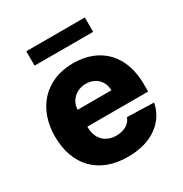

<svg xmlns="http://www.w3.org/2000/svg" viewBox="-171 -856 946 995"><g transform="rotate(-30 301.5 -358.0)"><path d="M304.7 -552.6Q367.2 -552.6 416.4 -532.7Q465.6 -512.8 499.5 -476.4Q533.4 -440 551.1 -388.7Q568.9 -337.4 568.9 -274.1V-230.8H205.3V-226.2Q205.3 -201.3 212.7 -180.9Q220.2 -160.5 234 -146Q247.9 -131.4 267.9 -123.2Q288 -115.1 313.2 -115.1Q347.7 -115.1 372.7 -129.4Q397.7 -143.8 407.7 -170.8L567.1 -166.2Q552.2 -86.3 484.7 -38Q417.3 10.3 310 10.3Q244.7 10.3 193.5 -9.4Q142.4 -29.1 106.9 -65.5Q71.4 -101.9 52.7 -153.9Q34.1 -206 34.1 -270.6Q34.1 -331.3 52.4 -383Q70.7 -434.7 105.3 -472.3Q139.9 -509.9 190.2 -531.2Q240.4 -552.6 304.7 -552.6ZM126.4 -727.3H476.9V-641.3H126.4ZM205.3 -331.7H407.3Q407 -353.3 399.5 -370.9Q392 -388.5 378.9 -401.1Q365.8 -413.7 347.7 -420.5Q329.5 -427.2 308.2 -427.2Q287.6 -427.2 269.2 -420.3Q250.7 -413.4 236.7 -400.7Q222.7 -388.1 214.3 -370.6Q206 -353 205.3 -331.7Z"/></g></svg>

Font: Inter P Extra Bold
Style: Regular
Weight: 800
Designer: Rasmus Andersson
Foundry: rsms
Version: Version 3.018;git-588b23468